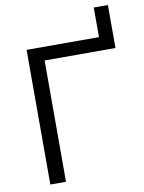

<svg xmlns="http://www.w3.org/2000/svg" viewBox="-94 -925 743 990"><g transform="rotate(-10 278.0 -430.0)"><path d="M88 0V-705H467V-860H541V-635H170V0Z"/></g></svg>

Font: Winston
Style: Regular
Weight: 400
Designer: Original fonts by Vernon Adams / Changes by Cristiano Sobral
Foundry: Original fonts by Vernon Adams / Changes by Cristiano Sobral
Version: Version 2.503;July 17, 2020;FontCreator 13.0.0.2655 64-bit